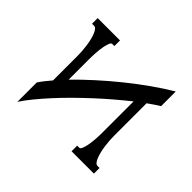

<svg xmlns="http://www.w3.org/2000/svg" viewBox="-131 -701 884 884"><g transform="rotate(45 310.5 -259.5)"><path d="M74.2 15.6V-110.4Q83 -124 94.7 -138.9Q106.4 -153.8 120.6 -170.4V-330.6Q120.6 -345.2 119.4 -362.1Q118.2 -378.9 115.7 -395.8Q113.3 -412.6 109.4 -428.2Q105.5 -443.8 100.6 -455.8Q95.7 -467.8 89.6 -474.9Q83.5 -481.9 76.2 -481.9H63V-518.6H208.5V-481.9H194.8Q188 -481.9 183.3 -470.2Q178.7 -458.5 175.3 -440.2Q171.9 -421.9 170.4 -399.4Q168.9 -377 168.9 -355V-223.6Q208.5 -264.2 256.1 -307.4Q303.7 -350.6 354.5 -391.6Q405.3 -432.6 457 -469.2Q508.8 -505.9 556.2 -533.7V-438.5Q543.5 -430.7 529.3 -421.1Q515.1 -411.6 499.5 -400.4V-188Q499.5 -173.3 500.7 -156.5Q502 -139.6 504.4 -122.8Q506.8 -106 510.7 -90.3Q514.6 -74.7 519.5 -62.7Q524.4 -50.8 530.5 -43.7Q536.6 -36.6 543.9 -36.6H557.1V0H411.6V-36.6H425.3Q431.6 -36.6 436.5 -48.3Q441.4 -60.1 444.8 -78.4Q448.2 -96.7 449.7 -119.1Q451.2 -141.6 451.2 -163.6V-364.3Q418 -337.9 382.1 -307.4Q346.2 -276.9 310.5 -243.9Q274.9 -210.9 240.2 -176.8Q205.6 -142.6 174.8 -108.9Q144 -75.2 118.2 -43.7Q92.3 -12.2 74.2 15.6Z"/></g></svg>

Font: Arian Grqi
Style: Regular
Weight: 400
Designer: Ruben Hakobyan (Tarumian)
Foundry: Ruben Hakobyan (Tarumian)
Version: Version 1.003